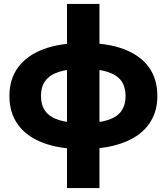

<svg xmlns="http://www.w3.org/2000/svg" viewBox="-20 -740 842 970"><path d="M318.5 210V-720H482.5V210ZM398 13Q280.5 13 197.5 -18.5Q114.5 -50 71 -110Q27.5 -170 27.5 -255Q27.5 -340.5 72 -400.5Q116.5 -460.5 200.5 -491.8Q284.5 -523 403.5 -523Q522.5 -523 605.5 -491.8Q688.5 -460.5 731.8 -400.8Q775 -341 775 -255Q775 -190.5 749.2 -140.5Q723.5 -90.5 675 -56.5Q626.5 -22.5 556.8 -4.8Q487 13 398 13ZM401.5 -118.5Q478 -118.5 524.8 -133.5Q571.5 -148.5 593 -179Q614.5 -209.5 614.5 -255Q614.5 -301 592.8 -331.2Q571 -361.5 523.8 -376.8Q476.5 -392 400 -392Q324 -392 277.2 -376.8Q230.5 -361.5 208.8 -331.2Q187 -301 187 -255Q187 -209.5 208.8 -179Q230.5 -148.5 277.8 -133.5Q325 -118.5 401.5 -118.5Z"/></svg>

Font: Geologica Roman
Style: Bold
Weight: 700
Designer: Sindre Bremnes, Frode Helland
Foundry: Monokrom Skriftforlag AS
Version: Version 1.010;gftools[0.9.28]